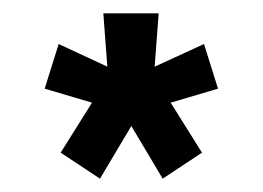

<svg xmlns="http://www.w3.org/2000/svg" viewBox="-20 -739 394 288"><path d="M71 -510 118 -585 47 -606 68 -673 141 -639 135 -719H218L212 -639L286 -673L307 -606L236 -585L283 -510L224 -471L177 -550L130 -471Z"/></svg>

Font: Raleway ExtraBold
Style: Regular
Weight: 800
Designer: Matt McInerney, Pablo Impallari, Rodrigo Fuenzalida
Foundry: Matt McInerney, Pablo Impallari, Rodrigo Fuenzalida
Version: Version 4.026